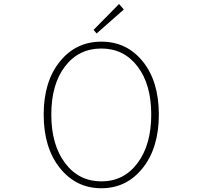

<svg xmlns="http://www.w3.org/2000/svg" viewBox="-20 -953 1040 985"><path d="M204.1 -365.2Q204.1 -534.2 286.6 -636.7Q369.1 -739.3 500 -739.3Q630.9 -739.3 712.9 -637.2Q794.9 -535.2 794.9 -365.2Q794.9 -195.3 712.4 -91.3Q629.9 12.7 500 12.7Q370.1 12.7 287.1 -91.3Q204.1 -195.3 204.1 -365.2ZM500 -704.1Q383.8 -704.1 313.5 -612.3Q243.2 -520.5 243.2 -365.2Q243.2 -210 314 -116.2Q384.8 -22.5 500 -22.5Q615.2 -22.5 685.5 -116.2Q755.9 -210 755.9 -365.2Q755.9 -520.5 685.5 -612.3Q615.2 -704.1 500 -704.1ZM475.6 -781.2 460 -799.8 590.8 -932.6 615.2 -904.3Z"/></svg>

Font: Gen Shin Gothic Monospace ExtraLight
Style: Regular
Weight: 200
Designer: [Source Han Sans]
Ryoko NISHIZUKA  (kana & ideographs); Paul D. Hunt (Latin, Greek & Cyrillic); Wenlong ZHANG  (bopomofo
Version: Version 1.002.20150607